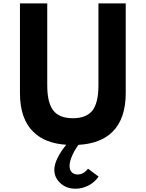

<svg xmlns="http://www.w3.org/2000/svg" viewBox="-20 -845 866 1140"><path d="M428.5 275.5C455 275.5 481 269 505.5 256.5C530 243.5 550 226 565.5 203.5L502.5 156.5C486 179 464 191 441.5 191C409.5 191 393 170 393 140.5C393 121.5 399 99 411.5 72.5C420.5 53 432 33.5 446 15C533.5 10 600.5 -15.5 647.5 -62C700 -113.5 726.5 -190.5 726.5 -292.5V-825H564.5V-339C564.5 -269.5 552.5 -219.5 529 -189C505 -158.5 466 -143 412.5 -143C359 -143 320 -158.5 296.5 -189C272.5 -219.5 260.5 -269.5 260.5 -339V-825H98.5V-292.5C98.5 -190.5 125 -113.5 178 -62C224 -16.5 289 9 373.5 14.5C353 39.5 336.5 63.5 325 86.5C310 115 302.5 140.5 302.5 163C302.5 194 314.5 220.5 338.5 242.5C362 264.5 392 275.5 428.5 275.5Z"/></svg>

Font: Spartan
Style: Bold
Weight: 700
Designer: Matt Bailey, Mirko Velimirovic
Foundry: Matt Bailey
Version: Version 1.003